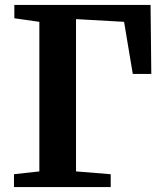

<svg xmlns="http://www.w3.org/2000/svg" viewBox="-20 -763 661 783"><path d="M431.5 0H37V-52.5L140.5 -64V-674L38.5 -688.5V-743H594L597 -461.5H521.5L486 -674L290 -685V-64L431.5 -52.5Z"/></svg>

Font: Merriweather Text
Style: Bold
Weight: 700
Designer: Eben Sorkin
Foundry: Eben Sorkin
Version: Version 2.100